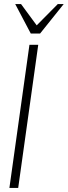

<svg xmlns="http://www.w3.org/2000/svg" viewBox="-20 -919 332 939"><path d="M26 0 124 -700H167L69 0ZM130.5 -755 54.5 -899H83L159.5 -795L262.5 -899H291.5L176 -755Z"/></svg>

Font: Urbanist ExtraLight
Style: Italic
Weight: 250
Version: Version 1.303